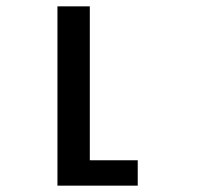

<svg xmlns="http://www.w3.org/2000/svg" viewBox="-20 -585 640 605"><path d="M161 -565H263V-80H414V0H161Z"/></svg>

Font: JuliaMono Light
Style: Regular
Weight: 300
Monospace: yes
Designer: cormullion
Foundry: corm
Version: Version 0.054; ttfautohint (v1.8.4)